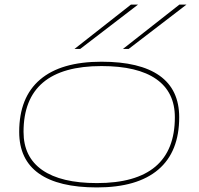

<svg xmlns="http://www.w3.org/2000/svg" viewBox="-20 -810 871 840"><path d="M404 10Q236 10 150 -51Q64 -112 64 -233Q64 -384 155.5 -462Q247 -540 424 -540Q592 -540 678 -479Q764 -418 764 -297Q764 -146 672.5 -68Q581 10 404 10ZM404 -9Q745 -9 745 -297Q745 -407 663.5 -464Q582 -521 424 -521Q83 -521 83 -233Q83 -123 165 -66Q247 -9 404 -9ZM518 -596 765 -790H796L543 -596ZM306 -596 553 -790H584L331 -596Z"/></svg>

Font: Georama Extra Expanded Thin
Style: Italic
Weight: 100
Width: 8
Italic angle: -9°
Designer: Jean-Baptiste Levee
Foundry: Production Type
Version: Version 1.000